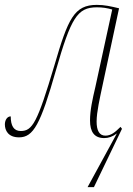

<svg xmlns="http://www.w3.org/2000/svg" viewBox="-20 -556 547 787"><path d="M459 -9 339 211H365L480 -28L474 -36C452 -14 435 0 412 0C387 0 376 -21 376 -58C376 -97 390 -157 399 -200L468 -522C434 -530 409 -536 377 -536C284 -536 259 -480 203 -288C133 -53 113 -19 65 -19C36 -19 24 -41 24 -79C9 -79 0 -63 0 -46C0 -22 13 7 58 7C117 7 146 -46 209 -267C271 -483 297 -526 377 -526C401 -526 419 -523 440 -517L371 -200C359 -149 349 -104 349 -62C349 -15 367 10 407 10C425 10 442 4 459 -9Z"/></svg>

Font: Noto Serif Display Condensed Thin
Style: Italic
Weight: 100
Width: 3
Italic angle: -12°
Designer: Monotype Design Team
Foundry: Monotype Imaging Inc.
Version: Version 2.009